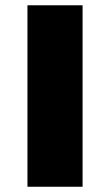

<svg xmlns="http://www.w3.org/2000/svg" viewBox="-20 -711 410 731"><path d="M84.5 0H294.4V-690.9H84.5Z"/></svg>

Font: Limelight
Style: Regular
Weight: 400
Designer: Nicole Fally
Foundry: Nicole Fally
Version: Version 1.002